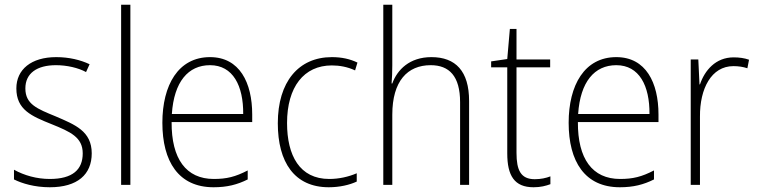

<svg xmlns="http://www.w3.org/2000/svg" viewBox="-20 -780 3194 810"><path d="M367 -133C367 -227 296 -254 215 -289C137 -321 87 -340 87 -407C87 -471 136 -505 216 -505C262 -505 310 -494 343 -476L358 -509C320 -527 272 -539 217 -539C112 -539 49 -487 49 -407C49 -317 113 -290 198 -256C277 -224 329 -201 329 -133C329 -65 287 -25 190 -25C135 -25 82 -40 39 -64V-23C73 -6 126 10 190 10C307 10 367 -44 367 -133Z M530 0V-760H491V0Z M866 -539C732 -539 665 -421 665 -262C665 -99 733 10 881 10C938 10 981 -1 1025 -23V-61C973 -34 936 -25 882 -25C765 -25 703 -110 704 -265H1044V-297C1044 -431 991 -539 866 -539ZM866 -505C963 -505 1007 -418 1006 -299H705C714 -435 774 -505 866 -505Z M1367 10C1413 10 1455 0 1485 -14V-49C1450 -34 1410 -25 1369 -25C1244 -25 1191 -124 1191 -261C1191 -413 1262 -504 1380 -504C1412 -504 1446 -498 1478 -483L1488 -516C1457 -531 1422 -539 1380 -539C1239 -539 1152 -434 1152 -260C1152 -96 1222 10 1367 10Z M1635 -504V-760H1597V0H1635V-296C1635 -438 1699 -505 1797 -505C1875 -505 1921 -459 1921 -349V0H1959V-354C1959 -480 1902 -539 1800 -539C1708 -539 1656 -486 1635 -428H1632C1634 -454 1635 -474 1635 -504Z M2236 -24C2177 -24 2159 -62 2159 -135V-496H2301V-529H2159V-658H2131L2120 -531L2052 -521V-496H2120V-133C2120 -39 2150 10 2231 10C2261 10 2283 4 2302 -3V-36C2284 -29 2262 -24 2236 -24Z M2580 -539C2446 -539 2379 -421 2379 -262C2379 -99 2447 10 2595 10C2652 10 2695 -1 2739 -23V-61C2687 -34 2650 -25 2596 -25C2479 -25 2417 -110 2418 -265H2758V-297C2758 -431 2705 -539 2580 -539ZM2580 -505C2677 -505 2721 -418 2720 -299H2419C2428 -435 2488 -505 2580 -505Z M3075 -538C2999 -538 2953 -483 2933 -424H2931L2926 -529H2894V0H2933V-288C2932 -406 2981 -501 3074 -501C3096 -501 3115 -498 3133 -492L3140 -528C3121 -535 3098 -538 3075 -538Z"/></svg>

Font: Noto Sans Lao UI SemCond ExtLt
Style: Regular
Weight: 200
Width: 4
Designer: Monotype Design Team
Foundry: Monotype Imaging Inc.
Version: Version 2.000